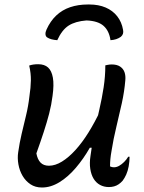

<svg xmlns="http://www.w3.org/2000/svg" viewBox="-20 -824 640 855"><path d="M110 -532Q118 -535 128 -536.5Q138 -538 150 -538Q178 -538 194 -523.5Q210 -509 215.5 -478Q221 -447 214 -397Q209 -357 199 -318.5Q189 -280 175 -237Q161 -194 142 -141Q147 -114 160.5 -100Q174 -86 198 -86Q226 -86 256 -104.5Q286 -123 316 -156Q346 -189 374 -234Q402 -279 427 -332L402 -166H380Q352 -117 317.5 -76.5Q283 -36 244.5 -12.5Q206 11 167 11Q137 11 115.5 -3.5Q94 -18 80.5 -41Q67 -64 62 -92Q57 -120 61 -146Q67 -188 76.5 -228.5Q86 -269 96 -310Q106 -351 111 -395Q117 -434 117.5 -466Q118 -498 110 -532ZM449 -533Q454 -534 458.5 -535Q463 -536 468 -536.5Q473 -537 477 -537Q501 -537 515 -527.5Q529 -518 534.5 -502.5Q540 -487 538 -466Q534 -417 522.5 -364.5Q511 -312 498 -258.5Q485 -205 477 -154Q473 -132 471.5 -115.5Q470 -99 470 -83Q474 -81 478.5 -80Q483 -79 487 -79Q499 -79 510.5 -85.5Q522 -92 533 -103Q544 -114 551 -126H557Q557 -115 556 -105Q555 -95 553 -83Q549 -62 542 -46.5Q535 -31 526 -19Q518 -10 508.5 -3.5Q499 3 488 6Q477 9 465 9Q443 9 425.5 -0.5Q408 -10 397 -28Q386 -46 382 -72Q378 -98 383 -130Q390 -184 400.5 -235.5Q411 -287 422.5 -336.5Q434 -386 441.5 -435Q449 -484 449 -533ZM365 -733Q315 -729 285.5 -710Q256 -691 235 -645Q221 -646 209.5 -649Q198 -652 189 -658Q183 -663 182.5 -672Q182 -681 187 -692Q204 -730 230.5 -755Q257 -780 292.5 -792Q328 -804 371 -804H378Q419 -804 450.5 -790.5Q482 -777 502 -751.5Q522 -726 528 -691Q530 -681 527.5 -673.5Q525 -666 518 -660Q508 -653 497 -649.5Q486 -646 472 -645Q466 -687 441 -709Q416 -731 365 -733Z"/></svg>

Font: Rec Mono Duotone
Style: Italic
Weight: 400
Italic angle: -10°
Monospace: yes
Version: Version 1.085; ttfautohint (v1.8.4.7-5d5b)